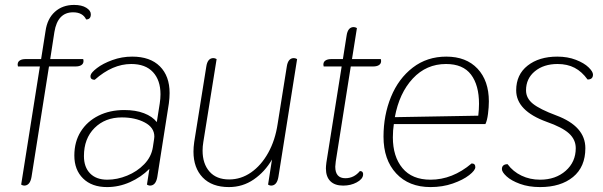

<svg xmlns="http://www.w3.org/2000/svg" viewBox="-20 -750 2451 780"><path d="M349 -692Q349 -671 330 -671Q316 -700 277 -700Q214 -700 201 -620L184 -510H318Q320 -503 319 -499Q318 -490 309.5 -485Q301 -480 287 -480H179L108 -31Q102 4 78 4Q73 4 66 0L142 -480H53Q51 -488 52 -491Q53 -500 61.5 -505Q70 -510 84 -510H147L165 -624Q172 -674 203 -702Q234 -730 281 -730Q312 -730 330.5 -718.5Q349 -707 349 -692Z M282 -118Q282 -174 308 -215.5Q334 -257 380 -280Q426 -303 485 -303Q531 -303 565 -290Q599 -277 617 -254L629 -330Q632 -350 632 -367Q632 -424 601.5 -457Q571 -490 513 -490Q437 -490 365 -426Q345 -426 348 -444Q350 -455 374 -473.5Q398 -492 436.5 -506Q475 -520 517 -520Q590 -520 629.5 -480.5Q669 -441 669 -372Q669 -353 666 -330L619 -31Q613 4 589 4Q584 4 577 0L587 -64Q553 -30 508 -10Q463 10 415 10Q353 10 317.5 -25Q282 -60 282 -118ZM601 -152 606 -185Q607 -189 607 -195Q607 -232 568 -252.5Q529 -273 475 -273Q407 -273 364 -230Q321 -187 321 -116Q321 -71 346 -45.5Q371 -20 416 -20Q456 -20 496.5 -36.5Q537 -53 566 -83Q595 -113 601 -152Z M766 -134Q766 -152 769 -173L818 -479Q823 -514 847 -514Q853 -514 860 -510L806 -173Q803 -155 803 -138Q803 -85 831 -53Q859 -21 911 -21Q959 -21 1000 -49.5Q1041 -78 1069.5 -129Q1098 -180 1108 -247L1145 -479Q1150 -514 1174 -514Q1180 -514 1187 -510L1111 -31Q1105 4 1081 4Q1076 4 1069 0L1085 -102Q1056 -52 1011 -21Q966 10 910 10Q841 10 803.5 -29Q766 -68 766 -134Z M1528 -499Q1527 -490 1518.5 -485Q1510 -480 1496 -480H1405L1344 -94Q1342 -78 1342 -73Q1342 -26 1383 -26Q1418 -26 1442 -55Q1450 -55 1453 -50.5Q1456 -46 1455 -39Q1453 -22 1429 -9Q1405 4 1374 4Q1340 4 1322 -14Q1304 -32 1304 -66Q1304 -74 1306 -90L1368 -480H1295Q1293 -488 1294 -491Q1295 -500 1303.5 -505Q1312 -510 1326 -510H1373L1388 -605Q1393 -640 1417 -640Q1423 -640 1430 -636L1410 -510H1527Q1529 -502 1528 -499Z M1538 -195Q1538 -282 1568.5 -356.5Q1599 -431 1657 -475.5Q1715 -520 1793 -520Q1874 -520 1920 -471Q1966 -422 1966 -338Q1966 -315 1962.5 -287.5Q1959 -260 1952 -246H1580Q1576 -221 1576 -192Q1576 -114 1615 -67Q1654 -20 1729 -20Q1818 -20 1896 -86Q1911 -86 1911 -71Q1911 -58 1886 -38.5Q1861 -19 1819.5 -4.5Q1778 10 1729 10Q1641 10 1589.5 -45.5Q1538 -101 1538 -195ZM1923 -280Q1926 -306 1926 -328Q1926 -404 1893.5 -447Q1861 -490 1792 -490Q1712 -490 1657 -431Q1602 -372 1584 -274Z M2019 -63Q2019 -73 2025 -78Q2031 -83 2042 -83Q2064 -53 2098.5 -36.5Q2133 -20 2174 -20Q2237 -20 2278 -56Q2319 -92 2319 -148Q2319 -183 2291.5 -208Q2264 -233 2201 -255Q2077 -300 2077 -383Q2077 -447 2123.5 -483.5Q2170 -520 2244 -520Q2286 -520 2319.5 -507Q2353 -494 2371 -476.5Q2389 -459 2389 -447Q2389 -427 2367 -427Q2344 -459 2314.5 -474.5Q2285 -490 2245 -490Q2189 -490 2153 -460.5Q2117 -431 2117 -383Q2117 -351 2145 -328.5Q2173 -306 2240 -281Q2358 -237 2358 -148Q2358 -72 2308 -31Q2258 10 2174 10Q2128 10 2092.5 -3Q2057 -16 2038 -33.5Q2019 -51 2019 -63Z"/></svg>

Font: Thasadith
Style: Italic
Weight: 400
Italic angle: -9°
Designer: Cadson Demak Co.,Ltd.
Foundry: Cadson Demak Co.,Ltd.
Version: Version 1.000; ttfautohint (v1.6)